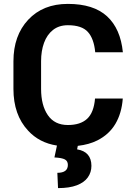

<svg xmlns="http://www.w3.org/2000/svg" viewBox="-20 -741 682 986"><path d="M278 225 274.5 146.5Q328.5 146.5 328.5 106Q328.5 86 313.2 77.8Q298 69.5 259.5 67.5L272.5 6.5Q181.5 -7.5 124 -70.5Q49 -151 49 -284.5V-426Q49 -558.5 125 -639.8Q201 -721 328.5 -721Q460.5 -721 529.8 -657.2Q599 -593.5 611 -472.5H469Q462.5 -542.5 431.2 -577Q400 -611.5 328.5 -611.5Q283 -611.5 252.2 -587.2Q221.5 -563 206.2 -521.2Q191 -479.5 191 -427V-284.5Q191 -200 225.8 -149.5Q260.5 -99 328.5 -99Q393 -99 427.5 -131Q462 -163 468 -235H610.5Q605 -160 572.8 -105.2Q540.5 -50.5 480 -20Q437.5 1.5 379.5 8L376 26Q449 38 449.5 110.5Q449.5 144 431 170Q412.5 196 374.5 210.5Q336.5 225 278 225Z"/></svg>

Font: Roberto Sans
Style: Bold
Weight: 700
Designer: Google (font) & Cristiano Sobral (main changes)
Version: Version 1.000;October 12, 2021;FontCreator 14.0.0.2814 64-bi